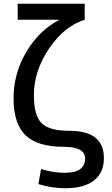

<svg xmlns="http://www.w3.org/2000/svg" viewBox="-20 -770 594 1020"><path d="M292 -663V-665H74V-750H430V-665Q322 -632 241 -512.5Q160 -393 160 -265Q160 -156 201 -115.5Q242 -75 350 -75Q532 -75 532 70Q532 147 479.5 188.5Q427 230 327 230Q254 230 184 208L198 128Q264 148 324 148Q432 148 432 72Q432 10 320 10Q179 10 115.5 -51.5Q52 -113 52 -248Q52 -378 118.5 -492Q185 -606 292 -663Z"/></svg>

Font: Mplus 1p Medium
Style: Regular
Weight: 500
Version: Version 1.061